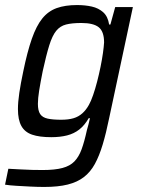

<svg xmlns="http://www.w3.org/2000/svg" viewBox="-36 -538 563 760"><path d="M139 202Q113 202 84 200.5Q55 199 29 197.5Q3 196 -16 193L-3 130Q20 131 44 132.5Q68 134 91 134.5Q114 135 133 135Q181 135 211 127Q241 119 258.5 101Q276 83 287 53Q298 23 308 -23Q311 -33 314.5 -46.5Q318 -60 320 -70H315Q299 -42 278 -25.5Q257 -9 229.5 -2Q202 5 167 5Q120 5 91 -5Q62 -15 48.5 -39.5Q35 -64 35 -106Q35 -134 40.5 -171Q46 -208 56 -255Q72 -333 90 -384.5Q108 -436 131.5 -465Q155 -494 188.5 -506Q222 -518 269 -518Q301 -518 327.5 -512Q354 -506 372.5 -489.5Q391 -473 396 -441H401L420 -510H490L396 -70Q384 -11 370.5 34Q357 79 339.5 111Q322 143 296 163Q270 183 232 192.5Q194 202 139 202ZM206 -64Q235 -64 255 -70Q275 -76 290 -89.5Q305 -103 316 -123Q324 -137 332.5 -161.5Q341 -186 348.5 -215Q356 -244 362 -273.5Q368 -303 371.5 -328Q375 -353 376 -370Q376 -413 355 -430Q334 -447 286 -447Q249 -447 225.5 -441Q202 -435 186.5 -416Q171 -397 159 -358.5Q147 -320 133 -256Q124 -211 119 -179.5Q114 -148 114 -127Q114 -100 123 -86.5Q132 -73 152.5 -68.5Q173 -64 206 -64Z"/></svg>

Font: Saira SemiCondensed
Style: Italic
Weight: 400
Width: 4
Italic angle: -12°
Designer: Hector Gatti with collaboration of the Omnibus-Type team
Foundry: Omnibus-Type
Version: Version 1.101